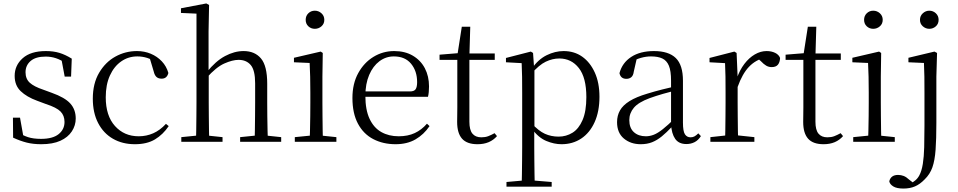

<svg xmlns="http://www.w3.org/2000/svg" viewBox="-20 -822 5556 1113"><path d="M219 14Q172 14 134.5 4.5Q97 -5 56 -24L55 -140H96L118 -17L84 -19V-55Q112 -37 142.5 -27Q173 -17 218 -17Q286 -17 320 -44.5Q354 -72 354 -115Q354 -152 331 -175.5Q308 -199 246 -219L195 -238Q135 -260 100 -293.5Q65 -327 65 -382Q65 -443 111.5 -484.5Q158 -526 246 -526Q290 -526 324.5 -515.5Q359 -505 396 -482L392 -378H355L334 -490L363 -486V-454Q333 -475 304.5 -484.5Q276 -494 245 -494Q187 -494 157.5 -468.5Q128 -443 128 -403Q128 -365 152.5 -342.5Q177 -320 231 -302L280 -284Q356 -257 387.5 -222Q419 -187 419 -135Q419 -95 396.5 -60.5Q374 -26 330 -6Q286 14 219 14Z M762 14Q690 14 635 -17.5Q580 -49 549 -108.5Q518 -168 518 -250Q518 -338 554.5 -400Q591 -462 649 -494Q707 -526 774 -526Q817 -526 854 -510.5Q891 -495 918 -466.5Q945 -438 956 -399Q948 -366 917 -366Q898 -366 887 -376Q876 -386 871 -408L845 -495L891 -456Q860 -478 832.5 -486.5Q805 -495 776 -495Q724 -495 682.5 -466Q641 -437 617 -384Q593 -331 593 -258Q593 -151 646.5 -91.5Q700 -32 784 -32Q829 -32 868.5 -49.5Q908 -67 942 -104L958 -91Q925 -42 878.5 -14Q832 14 762 14Z M1031 0V-27L1141 -38H1166L1270 -27V0ZM1116 0Q1117 -24 1117.5 -65Q1118 -106 1118.5 -150Q1119 -194 1119 -227V-743L1029 -747V-774L1176 -802L1192 -793L1189 -639V-405L1190 -393V-227Q1190 -194 1190.5 -150Q1191 -106 1191.5 -65Q1192 -24 1193 0ZM1372 0V-27L1480 -38H1506L1610 -27V0ZM1456 0Q1457 -24 1457.5 -64.5Q1458 -105 1458.5 -149Q1459 -193 1459 -227V-339Q1459 -415 1433.5 -445Q1408 -475 1363 -475Q1328 -475 1280.5 -454Q1233 -433 1177 -370L1160 -403H1178Q1230 -468 1284.5 -497Q1339 -526 1392 -526Q1457 -526 1493 -483Q1529 -440 1529 -337V-227Q1529 -193 1529.5 -149Q1530 -105 1531 -64.5Q1532 -24 1533 0Z M1689 0V-27L1800 -38H1824L1930 -27V0ZM1775 0Q1776 -24 1777 -65Q1778 -106 1778.5 -150Q1779 -194 1779 -227V-285Q1779 -335 1778 -377.5Q1777 -420 1775 -457L1684 -461V-487L1839 -523L1851 -515L1849 -378V-227Q1849 -194 1849.5 -150Q1850 -106 1850.5 -65Q1851 -24 1852 0ZM1805 -655Q1783 -655 1767.5 -669.5Q1752 -684 1752 -707Q1752 -730 1767.5 -745Q1783 -760 1805 -760Q1827 -760 1843.5 -745Q1860 -730 1860 -707Q1860 -684 1843.5 -669.5Q1827 -655 1805 -655Z M2273 14Q2201 14 2144 -15.5Q2087 -45 2055 -105Q2023 -165 2023 -254Q2023 -337 2056.5 -398Q2090 -459 2145 -492.5Q2200 -526 2265 -526Q2328 -526 2373.5 -499Q2419 -472 2443 -426Q2467 -380 2467 -321Q2467 -285 2461 -261H2057V-292H2356Q2381 -292 2389.5 -305Q2398 -318 2398 -346Q2398 -410 2363 -452.5Q2328 -495 2263 -495Q2217 -495 2179.5 -467Q2142 -439 2120 -387.5Q2098 -336 2098 -266Q2098 -185 2122.5 -133Q2147 -81 2190.5 -56.5Q2234 -32 2291 -32Q2344 -32 2384 -50.5Q2424 -69 2455 -105L2470 -91Q2437 -42 2388.5 -14Q2340 14 2273 14Z M2666 -475V-512H2848V-475ZM2748 14Q2687 14 2658.5 -18Q2630 -50 2630 -115Q2630 -138 2630.5 -156.5Q2631 -175 2631 -201V-475H2528V-505L2651 -515L2631 -500L2657 -667H2706L2701 -496V-485V-116Q2701 -69 2718.5 -47.5Q2736 -26 2770 -26Q2793 -26 2810 -32.5Q2827 -39 2847 -50L2861 -33Q2841 -10 2813 2Q2785 14 2748 14Z M2916 260V233L3028 223H3057L3178 233V260ZM3004 260Q3005 227 3005.5 187.5Q3006 148 3006.5 106.5Q3007 65 3007 30V-282Q3007 -334 3006.5 -376.5Q3006 -419 3004 -456L2913 -461V-486L3057 -523L3070 -515L3076 -430L3078 -425V-79L3077 -70V30Q3077 64 3077.5 105.5Q3078 147 3078.5 187Q3079 227 3080 260ZM3235 14Q3192 14 3146.5 -5Q3101 -24 3063 -76H3050L3062 -107Q3102 -63 3138.5 -46.5Q3175 -30 3218 -30Q3262 -30 3298.5 -52.5Q3335 -75 3357 -126Q3379 -177 3379 -259Q3379 -372 3335.5 -427.5Q3292 -483 3222 -483Q3183 -483 3144 -464.5Q3105 -446 3059 -393L3049 -422H3061Q3100 -478 3149 -502Q3198 -526 3247 -526Q3309 -526 3355 -493.5Q3401 -461 3428 -401.5Q3455 -342 3455 -261Q3455 -176 3427 -114Q3399 -52 3349.5 -19Q3300 14 3235 14Z M3694 14Q3636 14 3596.5 -19Q3557 -52 3557 -114Q3557 -152 3574 -182Q3591 -212 3629.5 -236Q3668 -260 3732 -279Q3774 -292 3819.5 -303.5Q3865 -315 3905 -324V-300Q3865 -290 3823.5 -278Q3782 -266 3746 -253Q3681 -229 3654.5 -197.5Q3628 -166 3628 -126Q3628 -80 3654.5 -56Q3681 -32 3724 -32Q3747 -32 3770 -41Q3793 -50 3822 -73Q3851 -96 3890 -134L3897 -88H3876Q3844 -54 3816.5 -31.5Q3789 -9 3760 2.5Q3731 14 3694 14ZM3959 13Q3915 13 3894 -17Q3873 -47 3870 -101V-105V-354Q3870 -411 3857.5 -441Q3845 -471 3819.5 -483Q3794 -495 3754 -495Q3725 -495 3695 -486.5Q3665 -478 3633 -459L3672 -486L3654 -407Q3651 -384 3639.5 -374.5Q3628 -365 3611 -365Q3578 -365 3571 -398Q3587 -458 3639 -492Q3691 -526 3771 -526Q3856 -526 3897.5 -485.5Q3939 -445 3939 -354V-111Q3939 -61 3950.5 -43.5Q3962 -26 3983 -26Q3996 -26 4006 -31.5Q4016 -37 4028 -49L4043 -33Q4028 -9 4006.5 2Q3985 13 3959 13Z M4098 0V-27L4208 -39H4240L4353 -27V0ZM4183 0Q4184 -24 4184.5 -65Q4185 -106 4185.5 -150Q4186 -194 4186 -227V-285Q4186 -337 4185.5 -378Q4185 -419 4183 -456L4093 -461V-486L4237 -523L4250 -515L4256 -375V-374V-227Q4256 -194 4256.5 -150Q4257 -106 4257.5 -65Q4258 -24 4259 0ZM4256 -318 4236 -369H4252Q4268 -416 4295 -451.5Q4322 -487 4355.5 -506.5Q4389 -526 4424 -526Q4452 -526 4473.5 -515.5Q4495 -505 4502 -486Q4501 -461 4489.5 -447Q4478 -433 4453 -433Q4436 -433 4421.5 -441.5Q4407 -450 4390 -468L4367 -488H4415Q4360 -475 4321.5 -434.5Q4283 -394 4256 -318Z M4672 -475V-512H4854V-475ZM4754 14Q4693 14 4664.5 -18Q4636 -50 4636 -115Q4636 -138 4636.5 -156.5Q4637 -175 4637 -201V-475H4534V-505L4657 -515L4637 -500L4663 -667H4712L4707 -496V-485V-116Q4707 -69 4724.5 -47.5Q4742 -26 4776 -26Q4799 -26 4816 -32.5Q4833 -39 4853 -50L4867 -33Q4847 -10 4819 2Q4791 14 4754 14Z M4926 0V-27L5037 -38H5061L5167 -27V0ZM5012 0Q5013 -24 5014 -65Q5015 -106 5015.5 -150Q5016 -194 5016 -227V-285Q5016 -335 5015 -377.5Q5014 -420 5012 -457L4921 -461V-487L5076 -523L5088 -515L5086 -378V-227Q5086 -194 5086.5 -150Q5087 -106 5087.5 -65Q5088 -24 5089 0ZM5042 -655Q5020 -655 5004.5 -669.5Q4989 -684 4989 -707Q4989 -730 5004.5 -745Q5020 -760 5042 -760Q5064 -760 5080.5 -745Q5097 -730 5097 -707Q5097 -684 5080.5 -669.5Q5064 -655 5042 -655Z M5217 271Q5178 271 5158 258.5Q5138 246 5135 229Q5144 192 5186 192Q5203 192 5218.5 198Q5234 204 5251 220L5285 246V253H5256V243Q5271 236 5285.5 224Q5300 212 5309 195Q5323 169 5329.5 128Q5336 87 5337.5 31Q5339 -25 5339 -94V-284Q5339 -335 5338.5 -377.5Q5338 -420 5336 -457L5246 -461V-487L5397 -523L5412 -515L5408 -378V-110Q5408 -16 5403.5 46Q5399 108 5385 148Q5371 188 5340 218Q5313 246 5284 258.5Q5255 271 5217 271ZM5367 -655Q5346 -655 5329.5 -669.5Q5313 -684 5313 -707Q5313 -730 5329.5 -745Q5346 -760 5367 -760Q5389 -760 5405 -745Q5421 -730 5421 -707Q5421 -684 5405 -669.5Q5389 -655 5367 -655Z"/></svg>

Font: Noto Serif JP ExtraLight Light
Style: Regular
Weight: 300
Version: Version 2.003-H1;hotconv 1.1.1;makeotfexe 2.6.0